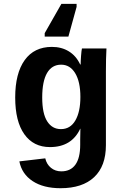

<svg xmlns="http://www.w3.org/2000/svg" viewBox="-20 -785 640 1017"><path d="M300.8 211.9Q210 211.9 152.8 174.3Q95.7 136.7 82.5 69.8L219.7 53.7Q227.1 85.4 250 104Q272.9 122.6 304.7 122.6Q354 122.6 379.4 87.2Q404.8 51.8 404.8 -18.1V-46.9L405.8 -103H404.8Q359.4 -5.9 244.6 -5.9Q157.2 -5.9 108.9 -74Q60.5 -142.1 60.5 -268.6Q60.5 -396.5 110.8 -466.6Q161.1 -536.6 254.9 -536.6Q306.2 -536.6 344.7 -512.9Q383.3 -489.3 404.8 -443.4H407.2Q407.2 -460.4 409.4 -489.7Q411.6 -519 414.1 -528.3H543.9Q541 -475.6 541 -406.2V-16.1Q541 94.7 478.8 153.3Q416.5 211.9 300.8 211.9ZM405.8 -271.5Q405.8 -351.6 378.4 -397Q351.1 -442.4 303.7 -442.4Q254.9 -442.4 229.2 -398.2Q203.6 -354 203.6 -268.6Q203.6 -183.6 230 -142.3Q256.3 -101.1 302.7 -101.1Q352.5 -101.1 379.2 -147Q405.8 -192.9 405.8 -271.5ZM385.7 -764.6V-748.5L342.3 -591.3H216.8V-609.4L305.2 -764.6Z"/></svg>

Font: Liberation Mono
Style: Bold
Weight: 700
Monospace: yes
Designer: Steve Matteson
Foundry: Ascender Corporation
Version: Version 2.1.5